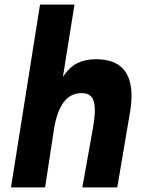

<svg xmlns="http://www.w3.org/2000/svg" viewBox="-20 -810 640 830"><path d="M153 -790H302L252 -478Q279.5 -519.5 313.8 -536.8Q348 -554 394.5 -554Q548.5 -554 548.5 -396.5Q548.5 -362 542 -324.5L487 0H336L381.5 -254.5Q390 -304 390 -334Q390 -372.5 376.2 -390Q362.5 -407.5 332 -407.5Q237 -407.5 212.5 -246L175 0H27.5Z"/></svg>

Font: JuliaMono ExtraBoldItalic
Style: Regular
Weight: 800
Italic angle: -9°
Monospace: yes
Designer: cormullion
Foundry: corm
Version: Version 0.049; ttfautohint (v1.8.4)